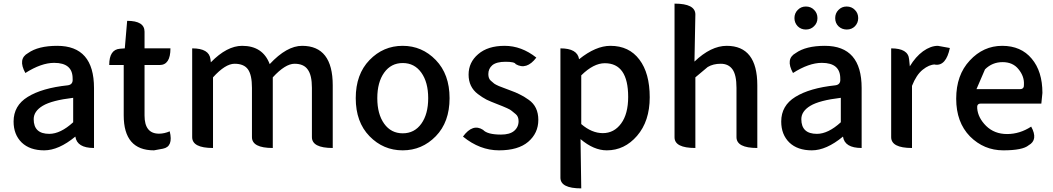

<svg xmlns="http://www.w3.org/2000/svg" viewBox="-20 -817 5816 1060"><path d="M396 -63Q304 13 224 13Q145 13 100 -30Q55 -74 55 -146Q55 -234 133 -282Q212 -331 354 -346Q384 -350 381 -382Q382 -470 279 -470Q208 -470 120 -414Q77 -492 135 -524Q191 -564 296 -564Q499 -564 499 -331V0Q405 0 396 -63ZM252 -78Q314 -78 384 -142V-277Q266 -263 216 -233Q166 -203 166 -159Q166 -78 252 -78Z M830 13Q663 13 663 -180V-458H583Q583 -544 643 -548L669 -550L682 -702Q778 -702 778 -642V-550H921Q921 -458 861 -458H778V-179Q778 -79 858 -79Q887 -79 917 -92Q938 -7 879 4Z M1156 0Q1041 0 1041 -60V-550Q1135 -550 1142 -490L1144 -473Q1233 -564 1317 -564Q1431 -564 1469 -463Q1563 -564 1648 -564Q1817 -564 1817 -346V0Q1702 0 1702 -60V-332Q1702 -402 1679 -433Q1657 -465 1606 -465Q1555 -465 1486 -390V0Q1371 0 1371 -60V-332Q1371 -403 1349 -434Q1327 -465 1275 -465Q1224 -465 1156 -390V0Z M2386 -65Q2310 13 2203 13Q2096 13 2020 -65Q1944 -143 1944 -275Q1944 -407 2020 -485.5Q2096 -564 2203 -564Q2310 -564 2386 -485.5Q2462 -407 2462 -275Q2462 -143 2386 -65ZM2063 -275Q2063 -187 2101 -134Q2139 -81 2203.5 -81Q2268 -81 2306 -134Q2344 -187 2344 -275Q2344 -363 2306 -416Q2268 -469 2203.5 -469Q2139 -469 2101 -416Q2063 -363 2063 -275Z M2896 -34Q2841 13 2735 13Q2629 13 2536 -63Q2590 -137 2647 -100Q2671 -74 2746 -74Q2794 -74 2818 -94Q2843 -115 2843 -148Q2843 -174 2827 -187Q2812 -200 2805 -205Q2799 -211 2779 -220Q2757 -230 2723 -243Q2689 -256 2666 -267Q2643 -279 2618 -298Q2567 -337 2567 -405Q2567 -473 2620 -518Q2673 -564 2766 -564Q2859 -564 2941 -499Q2887 -428 2827 -463Q2822 -476 2771 -476Q2721 -476 2698 -457Q2676 -438 2676 -408Q2676 -384 2689 -372Q2703 -361 2709 -355Q2716 -350 2734 -342Q2753 -335 2760 -332Q2767 -330 2797 -318Q2828 -307 2849 -296Q2871 -286 2899 -266Q2952 -229 2952 -155Q2952 -82 2896 -34Z M3189 223Q3074 223 3074 164V-550Q3168 -550 3177 -490Q3269 -564 3350 -564Q3453 -564 3510 -488Q3567 -413 3567 -280Q3567 -148 3497 -67Q3428 13 3330 13Q3258 13 3185 -49L3189 223ZM3189 -132Q3247 -82 3308 -82Q3370 -82 3409 -135Q3448 -188 3448 -282Q3448 -468 3319 -468Q3257 -468 3189 -401Z M3819 0Q3704 0 3704 -59V-797Q3819 -797 3819 -737L3814 -477Q3905 -564 3992 -564Q4161 -564 4161 -346V0Q4046 0 4046 -60V-332Q4046 -403 4024 -434Q4002 -465 3959 -465Q3917 -465 3887 -447L3819 -390V0Z M4634 -63Q4542 13 4462 13Q4383 13 4338 -30Q4293 -74 4293 -146Q4293 -234 4371 -282Q4450 -331 4592 -346Q4622 -350 4619 -382Q4620 -470 4517 -470Q4446 -470 4358 -414Q4315 -492 4373 -524Q4429 -564 4534 -564Q4737 -564 4737 -331V0Q4643 0 4634 -63ZM4490 -78Q4552 -78 4622 -142V-277Q4504 -263 4454 -233Q4404 -203 4404 -159Q4404 -78 4490 -78ZM4384 -672Q4366 -691 4366 -717Q4366 -744 4384 -762Q4402 -781 4429 -781Q4457 -781 4475 -762Q4493 -744 4493 -717Q4493 -690 4474 -672Q4456 -654 4429 -654Q4402 -654 4384 -672ZM4609 -672Q4591 -690 4591 -717Q4591 -744 4609 -762Q4627 -781 4654 -781Q4682 -781 4700 -762Q4718 -744 4718 -717Q4718 -691 4700 -672Q4682 -654 4655 -654Q4628 -654 4609 -672Z M5015 0Q4900 0 4900 -60V-550Q4994 -550 4999 -490L5003 -451Q5035 -504 5076 -534Q5118 -564 5158 -564L5224 -552Q5203 -452 5143 -460L5142 -461Q5110 -461 5074 -432Q5039 -404 5015 -343V0Z M5673 -118Q5713 -45 5659 -15Q5626 13 5519 13Q5412 13 5335 -64Q5259 -142 5259 -272Q5259 -403 5334 -483Q5409 -564 5513 -564Q5617 -564 5676 -493Q5735 -423 5735 -304L5729 -245H5394Q5372 -245 5375 -219Q5379 -167 5424 -122Q5470 -77 5540 -77Q5610 -77 5673 -118ZM5371 -325H5612Q5635 -325 5633 -352Q5635 -396 5603 -435Q5572 -474 5515 -474Q5458 -474 5418 -434Z"/></svg>

Font: Swei Half Moon CJK TC
Style: Medium
Weight: 500
Version: Version 2.125